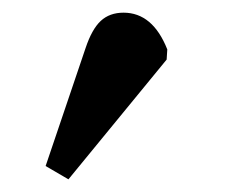

<svg xmlns="http://www.w3.org/2000/svg" viewBox="-20 -785 377 303"><path d="M88 -502 52 -523 115 -709Q125 -739 139 -752Q153 -765 175 -765Q221 -765 244 -707L243 -691Z"/></svg>

Font: Literata 36pt
Style: Bold
Weight: 700
Designer: Latin by Veronika Burian and Jose Scaglione. Greek by Irene Vlachou. Cyrillic by Vera Evstafieva.
Foundry: TypeTogether
Version: Version 3.002